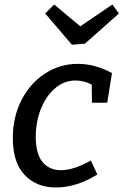

<svg xmlns="http://www.w3.org/2000/svg" viewBox="-20 -824 549 854"><path d="M139 -216Q139 -140 169 -103.5Q199 -67 251 -67Q308 -67 384 -110L413 -48Q367 -19 320 -4.5Q273 10 229 10Q143 10 90 -45.5Q37 -101 37 -210Q37 -303 75.5 -378.5Q114 -454 180.5 -497Q247 -540 326 -540Q403 -540 478 -499L457 -367H389L388 -448Q352 -466 316 -466Q265 -466 224.5 -431Q184 -396 161.5 -338.5Q139 -281 139 -216ZM337 -707 480 -804 509 -764 358 -630 300 -625 181 -764 221 -804Z"/></svg>

Font: Bitter Pro Medium
Style: Italic
Weight: 500
Italic angle: -9°
Designer: Sol Matas, and Bitter project Authors
Foundry: Sol Matas
Version: Version 1.010